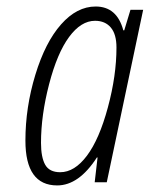

<svg xmlns="http://www.w3.org/2000/svg" viewBox="-20 -560 460 590"><path d="M155.8 9.8Q58.1 9.8 58.1 -127.9Q58.1 -230 88.6 -330.1Q119.1 -430.2 167.7 -485.1Q216.3 -540 273.9 -540Q339.4 -540 358.9 -466.8H361.8L380.9 -529.8H419.9L308.1 0H271L279.8 -76.2H277.8Q222.2 9.8 155.8 9.8ZM165 -30.8Q209 -30.8 247.1 -81.5Q285.2 -132.3 311.5 -230Q337.9 -327.6 337.9 -414.1Q337.9 -454.6 320.6 -475.3Q303.2 -496.1 272 -496.1Q229 -496.1 192.4 -446.5Q155.8 -397 130.9 -301.3Q106 -205.6 106 -121.1Q106 -76.7 118.9 -53.7Q131.8 -30.8 165 -30.8Z"/></svg>

Font: TypoPRO Open Sans Condensed
Style: Italic
Weight: 300
Width: 3
Italic angle: -12°
Foundry: Ascender Corporation
Version: Version 1.10